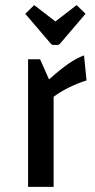

<svg xmlns="http://www.w3.org/2000/svg" viewBox="-20 -732 374 752"><path d="M79 0ZM172 -421Q217 -461 249 -483Q281 -505 309 -515L319 -417Q286 -407 250.5 -389.5Q215 -372 190 -353V0H90V-500H137ZM197 -648 280 -712 315 -678 216 -562Q211 -556 206 -556H188Q183 -556 178 -562L79 -678L114 -712Z"/></svg>

Font: Changa
Style: Regular
Weight: 400
Designer: Eduardo Rodriguez Tunni
Foundry: Eduardo Rodriguez Tunni
Version: Version 2.002; ttfautohint (v1.5.10-5e6f)